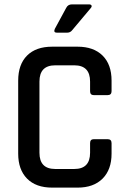

<svg xmlns="http://www.w3.org/2000/svg" viewBox="-20 -856 580 876"><path d="M334 0H218Q144 0 103.5 -41Q63 -82 63 -155V-488Q63 -562 103.5 -602.5Q144 -643 218 -643H334Q407 -643 448 -602.5Q489 -562 489 -488V-440Q489 -422 471 -422H408Q391 -422 391 -440V-484Q391 -558 319 -558H232Q160 -558 160 -484V-159Q160 -85 232 -85H319Q391 -85 391 -159V-203Q391 -221 408 -221H471Q489 -221 489 -203V-155Q489 -82 448 -41Q407 0 334 0ZM308 -836H386Q395 -836 397.5 -831Q400 -826 394 -819L310 -719Q301 -707 287 -707H239Q223 -707 230 -724L282 -820Q290 -836 308 -836Z"/></svg>

Font: Rajdhani Semibold
Style: Regular
Weight: 600
Designer: Satya Rajpurohit, Jyotish Sonowal
Foundry: Indian Type Foundry
Version: Version 1.200;PS 1.0;hotconv 1.0.78;makeotf.lib2.5.61930; tt